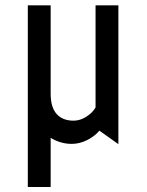

<svg xmlns="http://www.w3.org/2000/svg" viewBox="-20 -539 558 731"><path d="M172.9 -14.2V172.9H85.9V-518.6H172.9V-182.1Q172.9 -130.4 195.6 -105Q218.3 -79.6 260.3 -79.6Q285.2 -79.6 308.8 -94.7Q332.5 -109.9 343.8 -129.9V-518.6H430.7V9.8L358.4 -41.5Q339.8 -19.5 311.3 -5.4Q282.7 8.8 252.9 8.8Q210.9 8.8 172.9 -14.2Z"/></svg>

Font: Voltaire
Style: Regular
Weight: 400
Designer: Yvonne Schttler
Foundry: Yvonne Schttler
Version: Version 1.003